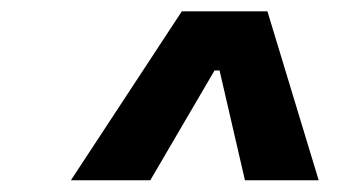

<svg xmlns="http://www.w3.org/2000/svg" viewBox="-20 -713 626 333"><path d="M103 -400.4H240.7L352.1 -590.8H360.8L404.8 -400.4H532.7L443.8 -693.4H295.4Z"/></svg>

Font: Cascadia Mono PL
Style: Bold Italic
Weight: 700
Italic angle: -10°
Monospace: yes
Designer: Aaron Bell
Foundry: Saja Typeworks
Version: Version 2404.023